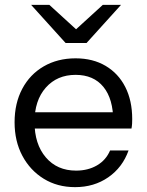

<svg xmlns="http://www.w3.org/2000/svg" viewBox="-20 -760 604 790"><path d="M289 10Q216 10 160 -24.5Q104 -59 72 -119Q40 -179 40 -257Q40 -335 71.5 -394.5Q103 -454 160 -487Q217 -520 291 -520Q362 -520 414.5 -489Q467 -458 495.5 -402Q524 -346 524 -270Q524 -260 523.5 -251Q523 -242 521 -231H100V-298H472L446 -261Q446 -353 405.5 -402.5Q365 -452 291 -452Q215 -452 168.5 -399.5Q122 -347 122 -258Q122 -167 168.5 -112.5Q215 -58 293 -58Q342 -58 379 -79.5Q416 -101 433 -141H509Q484 -71 425.5 -30.5Q367 10 289 10ZM250 -583 108 -740H183L333 -603H253L403 -740H478L336 -583Z"/></svg>

Font: Instrument Sans
Style: Regular
Weight: 400
Designer: Rodrigo Fuenzalida
Foundry: fragTYPE
Version: Version 1.000;gftools[0.9.28]